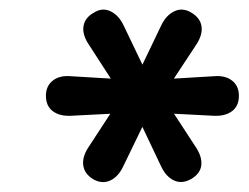

<svg xmlns="http://www.w3.org/2000/svg" viewBox="-20 -725 509 393"><path d="M171 -358Q153 -369 150.5 -386Q148 -403 160 -422L224 -520L242 -494L125 -488Q102 -487 88 -497.5Q74 -508 74 -529Q74 -549 88 -560Q102 -571 125 -569L242 -562L225 -536L161 -635Q148 -655 151 -672Q154 -689 172 -699Q189 -710 206 -702Q223 -694 233 -673L279 -577H264L310 -673Q320 -694 337 -702Q354 -710 372 -699Q390 -688 392.5 -671Q395 -654 382 -634L318 -537L301 -562L418 -569Q441 -571 455 -560Q469 -549 469 -529Q469 -508 455 -497.5Q441 -487 418 -488L301 -494L318 -520L382 -422Q394 -403 392 -386.5Q390 -370 372 -359Q353 -348 336.5 -355.5Q320 -363 310 -384L264 -481H279L232 -384Q222 -363 205.5 -355.5Q189 -348 171 -358Z"/></svg>

Font: Nunito ExtraLight
Style: Bold Italic
Weight: 700
Italic angle: -9°
Version: Version 3.602